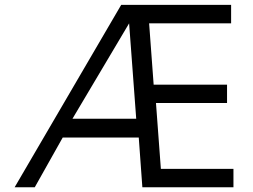

<svg xmlns="http://www.w3.org/2000/svg" viewBox="-20 -786 1061 806"><path d="M41.5 0 488.8 -765.6H950.2V-688H606L625 -430.7H933.1V-353.5H634.8L655.3 -77.1H960V0H577.6L562.5 -208.5H243.2L126 0ZM284.2 -287.6H551.8L522 -688Z"/></svg>

Font: Oxygen
Style: Regular
Weight: 400
Designer: Vernon Adams
Foundry: Vernon Adams
Version: Version Release 0.2.3 webfont; ttfautohint (v0.93.3-1d66) -l